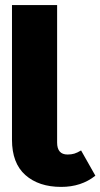

<svg xmlns="http://www.w3.org/2000/svg" viewBox="-20 -715 394 753"><path d="M354 -26Q299 18 220 18Q132 18 79.5 -28.5Q27 -75 27 -167V-695H204V-156Q204 -109 245 -109Q260 -109 271.5 -112.5Q283 -116 298 -125Z"/></svg>

Font: Fira Sans Compressed ExtraBold
Style: Regular
Weight: 800
Width: 1
Designer: bBox Type GmbH & Carrois Corporate GbR & Edenspiekermann AG
Foundry: bBox Type GmbH & Carrois Corporate GbR & Edenspiekermann AG
Version: Version 4.301